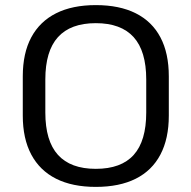

<svg xmlns="http://www.w3.org/2000/svg" viewBox="-20 -728 754 756"><path d="M357.2 7.9Q264.8 7.9 200.8 -24.3Q136.8 -56.5 103.2 -119.3Q69.7 -182.1 69.7 -272.7V-427.3Q69.7 -518.7 103.2 -581.1Q136.8 -643.5 200.8 -675.7Q264.8 -707.9 357.2 -707.9Q450.4 -707.9 514.5 -675.7Q578.6 -643.5 611.6 -581.1Q644.7 -518.7 644.7 -427.3V-272.7Q644.7 -182.1 611.6 -119.3Q578.6 -56.5 514.5 -24.3Q450.4 7.9 357.2 7.9ZM357.2 -63.2Q457.3 -63.2 506.6 -118.2Q555.8 -173.1 555.8 -285V-415Q555.8 -526.9 506.2 -581.8Q456.5 -636.8 357.2 -636.8Q257.9 -636.8 208.2 -581.8Q158.5 -526.9 158.5 -415V-285Q158.5 -173.1 208.2 -118.2Q257.9 -63.2 357.2 -63.2Z"/></svg>

Font: Pathway Extreme 8pt Thin
Style: Regular
Weight: 100
Version: Version 1.001;gftools[0.9.26]